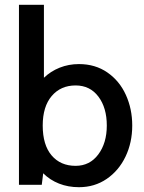

<svg xmlns="http://www.w3.org/2000/svg" viewBox="-20 -770 602 800"><path d="M531 -247Q531 -176 503 -117.5Q475 -59 424.5 -24.5Q374 10 309 10Q264 10 226 -5Q188 -20 160 -48L154 0H59V-750H163V-446Q191 -473 228.5 -488Q266 -503 309 -503Q377 -503 427.5 -468Q478 -433 504.5 -374.5Q531 -316 531 -247ZM425 -247Q425 -321 390 -367.5Q355 -414 295 -414Q233 -414 195.5 -370Q158 -326 158 -247Q158 -166 195 -122.5Q232 -79 295 -79Q354 -79 389.5 -126.5Q425 -174 425 -247Z"/></svg>

Font: Cabin Medium
Style: Regular
Weight: 500
Designer: Pablo Impallari
Foundry: Pablo Impallari. http://www.impallari.com Igino Marini. http://www.ikern.com
Version: Version 2.200